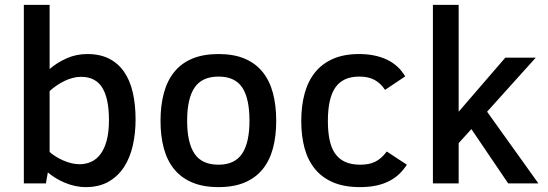

<svg xmlns="http://www.w3.org/2000/svg" viewBox="-20 -747 2230 782"><path d="M532.2 -259.8Q532.2 -204.6 521 -154.8Q509.8 -105 485.4 -67.1Q460.9 -29.3 422.4 -7.1Q383.8 15.1 329.1 15.1Q307.1 15.1 285.4 10.3Q263.7 5.4 243.7 -2.9Q223.6 -11.2 206.1 -22.2Q188.5 -33.2 174.8 -44.9L167 0H77.1V-727.1H182.1V-465.8Q212.4 -492.2 251.5 -509.5Q290.5 -526.9 335.9 -526.9Q387.7 -526.9 424.8 -507.8Q461.9 -488.8 485.8 -453.9Q509.8 -418.9 521 -369.6Q532.2 -320.3 532.2 -259.8ZM423.8 -257.8Q423.8 -345.7 396.5 -389.9Q369.1 -434.1 310.1 -434.1Q293 -434.1 275.4 -429.4Q257.8 -424.8 241.5 -416.7Q225.1 -408.7 210 -398.2Q194.8 -387.7 182.1 -376V-127.9Q193.8 -117.7 208.5 -108.6Q223.1 -99.6 239.3 -92.8Q255.4 -85.9 272 -82Q288.6 -78.1 304.2 -78.1Q329.1 -78.1 351.1 -87.9Q373 -97.7 389.2 -119.1Q405.3 -140.6 414.6 -174.8Q423.8 -209 423.8 -257.8Z M1105 -254.9Q1105 -192.4 1091.6 -142.6Q1078.1 -92.8 1049.6 -57.6Q1021 -22.5 976.6 -3.7Q932.1 15.1 870.1 15.1Q807.6 15.1 762.7 -3.9Q717.8 -22.9 689.2 -58.1Q660.6 -93.3 647.2 -143.1Q633.8 -192.9 633.8 -254.9Q633.8 -317.9 647.5 -368.2Q661.1 -418.5 689.7 -453.9Q718.3 -489.3 762.9 -508.1Q807.6 -526.9 870.1 -526.9Q932.1 -526.9 976.6 -508.1Q1021 -489.3 1049.6 -453.9Q1078.1 -418.5 1091.6 -368.2Q1105 -317.9 1105 -254.9ZM996.1 -254.9Q996.1 -346.2 966.6 -390.6Q937 -435.1 870.1 -435.1Q803.2 -435.1 772.7 -390.6Q742.2 -346.2 742.2 -254.9Q742.2 -166 772.2 -121.1Q802.2 -76.2 870.1 -76.2Q936 -76.2 966.1 -121.1Q996.1 -166 996.1 -254.9Z M1637.2 -76.2Q1623.5 -55.2 1606 -38.3Q1588.4 -21.5 1565.2 -9.5Q1542 2.4 1512.5 8.8Q1482.9 15.1 1446.3 15.1Q1381.8 15.1 1336.4 -4.4Q1291 -23.9 1262.2 -59.6Q1233.4 -95.2 1220.2 -144.5Q1207 -193.8 1207 -253.9Q1207 -316.4 1220.9 -366.9Q1234.9 -417.5 1263.7 -452.9Q1292.5 -488.3 1336.9 -507.6Q1381.3 -526.9 1442.4 -526.9Q1507.3 -526.9 1555.2 -504.4Q1603 -481.9 1630.4 -436L1548.3 -380.9Q1531.2 -407.2 1506.3 -421.1Q1481.4 -435.1 1443.4 -435.1Q1377.4 -435.1 1346.4 -391.4Q1315.4 -347.7 1315.4 -253.9Q1315.4 -210.9 1322.3 -177.7Q1329.1 -144.5 1344.5 -122.1Q1359.9 -99.6 1385.3 -87.9Q1410.6 -76.2 1447.3 -76.2Q1464.4 -76.2 1479.2 -78.9Q1494.1 -81.5 1507.3 -87.9Q1520.5 -94.2 1532.2 -104.5Q1543.9 -114.7 1555.2 -129.9Z M2049.8 0 1899.9 -221.2 1848.1 -164.1V0H1743.2V-727.1H1848.1V-292L2038.1 -512.2H2162.1L1963.9 -292L2172.9 0Z"/></svg>

Font: Clear Sans Medium
Style: Regular
Weight: 500
Foundry: Intel Corporation
Version: Version 1.00